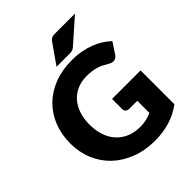

<svg xmlns="http://www.w3.org/2000/svg" viewBox="-256 -1080 1233 1233"><g transform="rotate(-45 361.0 -463.0)"><path d="M420.5 -377.5H679.5V-70Q623.5 -29 560.2 -10.5Q497 8 428 8Q338 8 264.2 -20.2Q190.5 -48.5 138 -98.2Q85.5 -148 57 -216.2Q28.5 -284.5 28.5 -364.5Q28.5 -446 55.5 -514.2Q82.5 -582.5 132.8 -632Q183 -681.5 254.2 -709Q325.5 -736.5 413.5 -736.5Q459 -736.5 499 -729Q539 -721.5 572.8 -708.5Q606.5 -695.5 634.5 -677.5Q662.5 -659.5 684.5 -638.5L635.5 -564Q624 -546.5 605.8 -542.5Q587.5 -538.5 566.5 -551.5Q546.5 -563.5 528.8 -572.2Q511 -581 492.5 -586.5Q474 -592 453.5 -594.5Q433 -597 407.5 -597Q360 -597 322 -580.2Q284 -563.5 257.2 -533Q230.5 -502.5 216 -459.8Q201.5 -417 201.5 -364.5Q201.5 -306.5 217.5 -261.5Q233.5 -216.5 262.8 -185.5Q292 -154.5 332.8 -138.2Q373.5 -122 423 -122Q453.5 -122 478.2 -128Q503 -134 526.5 -144V-254.5H454.5Q438.5 -254.5 429.5 -263Q420.5 -271.5 420.5 -284.5ZM640 -933.5 478.5 -791Q472.5 -785.5 467 -782.5Q461.5 -779.5 455.5 -778Q449.5 -776.5 442.8 -776Q436 -775.5 427.5 -775.5H314.5L409 -910.5Q415 -918.5 420.8 -923.2Q426.5 -928 433.2 -930.2Q440 -932.5 448.8 -933Q457.5 -933.5 469 -933.5Z"/></g></svg>

Font: Lato ExtraBold
Style: Regular
Weight: 800
Designer: Lukasz Dziedzic with Adam Twardoch and Botio Nikoltchev
Foundry: tyPoland Lukasz Dziedzic
Version: Version 2.015; 2015-08-06; http://www.latofonts.com/